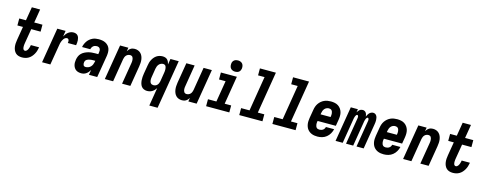

<svg xmlns="http://www.w3.org/2000/svg" viewBox="-31 -1679 7062 2798"><g transform="rotate(15 3500.0 -280.0)"><path d="M251 8Q224 8 199 0.5Q174 -7 156 -24Q138 -41 127.5 -64.5Q117 -88 113.5 -114Q110 -140 111.5 -167Q113 -194 118 -221L152 -425H68V-530H169L203 -735H328L294 -530H418V-425H277L240 -204Q238 -193 237 -182.5Q236 -172 235.5 -161.5Q235 -151 236 -140.5Q237 -130 240 -120.5Q243 -111 250.5 -104Q258 -97 269 -97Q279 -97 288 -103Q297 -109 303 -117.5Q309 -126 313.5 -135.5Q318 -145 321 -154.5Q324 -164 326.5 -174Q329 -184 331 -194Q331 -195 331 -196.5Q331 -198 331 -199H455Q455 -197 454.5 -194Q454 -191 454 -189Q450 -164 442 -140Q434 -116 421 -93Q408 -70 390 -50Q372 -30 349 -16.5Q326 -3 301 2.5Q276 8 251 8Z M554 0 642 -530H767L753 -442Q763 -461 776.5 -479Q790 -497 807.5 -510.5Q825 -524 845.5 -531Q866 -538 887 -538Q906 -538 923.5 -531.5Q941 -525 952 -511Q963 -497 968 -479.5Q973 -462 974.5 -443.5Q976 -425 974 -405.5Q972 -386 969 -368H844Q846 -378 846.5 -388.5Q847 -399 844.5 -409Q842 -419 834.5 -426Q827 -433 817 -433Q803 -433 790.5 -426Q778 -419 769 -407.5Q760 -396 753.5 -383Q747 -370 742.5 -357.5Q738 -345 735 -331.5Q732 -318 730 -304L679 0Z M1146 8Q1125 8 1104 3Q1083 -2 1066.5 -13.5Q1050 -25 1039 -42.5Q1028 -60 1022.5 -80Q1017 -100 1017 -122Q1017 -144 1021 -166Q1025 -191 1036 -216.5Q1047 -242 1067 -261.5Q1087 -281 1112 -293.5Q1137 -306 1163 -313.5Q1189 -321 1215 -323.5Q1241 -326 1267 -326H1315L1319 -353Q1319 -353 1319 -353Q1319 -353 1319 -353Q1322 -367 1321 -382Q1320 -397 1313.5 -409Q1307 -421 1294 -427Q1281 -433 1266 -433Q1252 -433 1238 -429Q1224 -425 1212.5 -415.5Q1201 -406 1193.5 -392.5Q1186 -379 1184 -365H1060Q1064 -389 1073.5 -411.5Q1083 -434 1097 -454.5Q1111 -475 1130.5 -491.5Q1150 -508 1172.5 -519Q1195 -530 1219 -534Q1243 -538 1266 -538Q1294 -538 1320.5 -533.5Q1347 -529 1370 -517Q1393 -505 1410.5 -486Q1428 -467 1436.5 -442.5Q1445 -418 1445.5 -390.5Q1446 -363 1442 -335L1386 0H1261L1274 -76Q1264 -58 1250.5 -42.5Q1237 -27 1220.5 -15Q1204 -3 1185 2.5Q1166 8 1146 8ZM1185 -97Q1205 -97 1225 -105Q1245 -113 1260 -128.5Q1275 -144 1283 -164Q1291 -184 1295 -204L1298 -221H1267Q1255 -221 1243 -220Q1231 -219 1219.5 -217Q1208 -215 1196 -211.5Q1184 -208 1173 -201.5Q1162 -195 1155 -184Q1148 -173 1146 -161Q1144 -150 1144.5 -138.5Q1145 -127 1149.5 -117Q1154 -107 1163.5 -102Q1173 -97 1185 -97Z M1501 0 1589 -530H1714L1705 -474Q1713 -488 1724 -500.5Q1735 -513 1749 -522Q1763 -531 1778.5 -534.5Q1794 -538 1809 -538Q1836 -538 1860 -529Q1884 -520 1901.5 -502Q1919 -484 1928.5 -460.5Q1938 -437 1941.5 -412Q1945 -387 1943 -360Q1941 -333 1937 -307L1886 0H1761L1815 -324Q1817 -336 1818 -348Q1819 -360 1818 -371.5Q1817 -383 1814.5 -394Q1812 -405 1806 -414.5Q1800 -424 1789.5 -428.5Q1779 -433 1767 -433Q1751 -433 1736 -426.5Q1721 -420 1710 -408Q1699 -396 1693 -381Q1687 -366 1684 -351L1626 0Z M2227 205 2272 -69Q2261 -52 2246.5 -37Q2232 -22 2214.5 -11.5Q2197 -1 2177.5 3.5Q2158 8 2138 8Q2113 8 2090 -2Q2067 -12 2053 -31Q2039 -50 2032.5 -73.5Q2026 -97 2024 -121.5Q2022 -146 2024 -172Q2026 -198 2030 -223L2052 -353Q2055 -376 2061.5 -398Q2068 -420 2079 -441Q2090 -462 2106 -481Q2122 -500 2142 -513Q2162 -526 2185 -532Q2208 -538 2230 -538Q2251 -538 2270 -532Q2289 -526 2302 -512.5Q2315 -499 2323 -481Q2331 -463 2335 -444L2349 -530H2474L2352 205ZM2207 -97Q2223 -97 2238.5 -103Q2254 -109 2265 -121.5Q2276 -134 2282 -149Q2288 -164 2291 -179Q2296 -212 2301.5 -244.5Q2307 -277 2312 -309Q2314 -322 2315.5 -335Q2317 -348 2316.5 -361Q2316 -374 2314 -386.5Q2312 -399 2306.5 -410Q2301 -421 2290 -427Q2279 -433 2266 -433Q2248 -433 2231 -425Q2214 -417 2202 -402.5Q2190 -388 2183.5 -371Q2177 -354 2174 -336L2153 -206Q2151 -194 2150 -181.5Q2149 -169 2150 -157.5Q2151 -146 2154.5 -134.5Q2158 -123 2165.5 -114Q2173 -105 2184 -101Q2195 -97 2207 -97Z M2666 8Q2639 8 2615 -1Q2591 -10 2574 -28Q2557 -46 2547.5 -69.5Q2538 -93 2534.5 -118Q2531 -143 2532.5 -170Q2534 -197 2538 -223L2589 -530H2714L2661 -206Q2659 -194 2657.5 -182Q2656 -170 2657 -158.5Q2658 -147 2660.5 -136Q2663 -125 2669.5 -115.5Q2676 -106 2686 -101.5Q2696 -97 2708 -97Q2724 -97 2739 -103.5Q2754 -110 2765 -122Q2776 -134 2782 -149Q2788 -164 2791 -179L2849 -530H2974L2886 0H2761L2770 -56Q2762 -42 2751 -29.5Q2740 -17 2726 -8Q2712 1 2696.5 4.5Q2681 8 2666 8Z M3029 0V-105H3156L3209 -425H3110V-530H3351L3281 -105H3379V0ZM3306 -595Q3286 -595 3267.5 -602.5Q3249 -610 3237.5 -625Q3226 -640 3223 -660Q3220 -680 3223 -701Q3225 -715 3232.5 -728Q3240 -741 3252 -749.5Q3264 -758 3278 -761.5Q3292 -765 3306 -765Q3327 -765 3345.5 -757.5Q3364 -750 3375.5 -735Q3387 -720 3390 -700Q3393 -680 3390 -659Q3387 -645 3380 -632Q3373 -619 3361 -610.5Q3349 -602 3334.5 -598.5Q3320 -595 3306 -595Z M3529 0V-105H3656L3742 -630H3644V-735H3885L3781 -105H3879V0Z M4029 0V-105H4156L4242 -630H4144V-735H4385L4281 -105H4379V0Z M4710 8Q4688 8 4666 5Q4644 2 4623.5 -6Q4603 -14 4586.5 -26.5Q4570 -39 4557.5 -55.5Q4545 -72 4537.5 -92.5Q4530 -113 4527 -134.5Q4524 -156 4525.5 -178.5Q4527 -201 4530 -223L4552 -353Q4556 -379 4564.5 -403.5Q4573 -428 4588 -450Q4603 -472 4624 -490Q4645 -508 4669.5 -519Q4694 -530 4719.5 -534Q4745 -538 4770 -538Q4799 -538 4828 -532Q4857 -526 4880 -511Q4903 -496 4919.5 -473Q4936 -450 4943.5 -423Q4951 -396 4950.5 -366Q4950 -336 4945 -307L4929 -213H4654L4653 -206Q4650 -194 4649.5 -181.5Q4649 -169 4650.5 -157Q4652 -145 4656 -133.5Q4660 -122 4667.5 -113.5Q4675 -105 4686.5 -101Q4698 -97 4710 -97Q4724 -97 4737.5 -100.5Q4751 -104 4763 -112Q4775 -120 4783 -132.5Q4791 -145 4794 -159H4918Q4910 -124 4891.5 -91.5Q4873 -59 4844 -35.5Q4815 -12 4780 -2Q4745 8 4710 8ZM4671 -317H4822L4823 -324Q4825 -336 4826 -348.5Q4827 -361 4825.5 -373Q4824 -385 4820.5 -396Q4817 -407 4809.5 -416Q4802 -425 4791 -429Q4780 -433 4767 -433Q4750 -433 4732.5 -425.5Q4715 -418 4702.5 -403.5Q4690 -389 4683.5 -371.5Q4677 -354 4674 -336Z M4982 0 5070 -530H5177L5169 -480Q5176 -492 5184 -502.5Q5192 -513 5202 -521.5Q5212 -530 5224.5 -534Q5237 -538 5249 -538Q5265 -538 5278 -531Q5291 -524 5299 -512Q5307 -500 5311 -485.5Q5315 -471 5316 -456Q5322 -471 5330 -485.5Q5338 -500 5349.5 -512Q5361 -524 5376.5 -531Q5392 -538 5407 -538Q5424 -538 5437.5 -530Q5451 -522 5459 -508.5Q5467 -495 5470 -479.5Q5473 -464 5474 -448Q5475 -432 5473.5 -415Q5472 -398 5469 -382L5406 0H5298L5364 -400Q5365 -407 5365.5 -414.5Q5366 -422 5364.5 -429Q5363 -436 5359 -441.5Q5355 -447 5348 -447Q5340 -447 5334 -440Q5328 -433 5324.5 -425.5Q5321 -418 5318.5 -410.5Q5316 -403 5314 -395Q5312 -387 5310.5 -379.5Q5309 -372 5308 -364L5248 0H5140L5206 -400Q5207 -407 5207.5 -414.5Q5208 -422 5207 -429Q5206 -436 5201.5 -441.5Q5197 -447 5190 -447Q5182 -447 5176 -440Q5170 -433 5166.5 -425.5Q5163 -418 5160.5 -410.5Q5158 -403 5156 -395Q5154 -387 5152.5 -379.5Q5151 -372 5150 -364L5090 0Z M5710 8Q5688 8 5666 5Q5644 2 5623.5 -6Q5603 -14 5586.5 -26.5Q5570 -39 5557.5 -55.5Q5545 -72 5537.5 -92.5Q5530 -113 5527 -134.5Q5524 -156 5525.5 -178.5Q5527 -201 5530 -223L5552 -353Q5556 -379 5564.5 -403.5Q5573 -428 5588 -450Q5603 -472 5624 -490Q5645 -508 5669.5 -519Q5694 -530 5719.5 -534Q5745 -538 5770 -538Q5799 -538 5828 -532Q5857 -526 5880 -511Q5903 -496 5919.5 -473Q5936 -450 5943.5 -423Q5951 -396 5950.5 -366Q5950 -336 5945 -307L5929 -213H5654L5653 -206Q5650 -194 5649.5 -181.5Q5649 -169 5650.5 -157Q5652 -145 5656 -133.5Q5660 -122 5667.5 -113.5Q5675 -105 5686.5 -101Q5698 -97 5710 -97Q5724 -97 5737.5 -100.5Q5751 -104 5763 -112Q5775 -120 5783 -132.5Q5791 -145 5794 -159H5918Q5910 -124 5891.5 -91.5Q5873 -59 5844 -35.5Q5815 -12 5780 -2Q5745 8 5710 8ZM5671 -317H5822L5823 -324Q5825 -336 5826 -348.5Q5827 -361 5825.5 -373Q5824 -385 5820.5 -396Q5817 -407 5809.5 -416Q5802 -425 5791 -429Q5780 -433 5767 -433Q5750 -433 5732.5 -425.5Q5715 -418 5702.5 -403.5Q5690 -389 5683.5 -371.5Q5677 -354 5674 -336Z M6001 0 6089 -530H6214L6205 -474Q6213 -488 6224 -500.5Q6235 -513 6249 -522Q6263 -531 6278.5 -534.5Q6294 -538 6309 -538Q6336 -538 6360 -529Q6384 -520 6401.5 -502Q6419 -484 6428.5 -460.5Q6438 -437 6441.5 -412Q6445 -387 6443 -360Q6441 -333 6437 -307L6386 0H6261L6315 -324Q6317 -336 6318 -348Q6319 -360 6318 -371.5Q6317 -383 6314.5 -394Q6312 -405 6306 -414.5Q6300 -424 6289.5 -428.5Q6279 -433 6267 -433Q6251 -433 6236 -426.5Q6221 -420 6210 -408Q6199 -396 6193 -381Q6187 -366 6184 -351L6126 0Z M6751 8Q6724 8 6699 0.5Q6674 -7 6656 -24Q6638 -41 6627.5 -64.5Q6617 -88 6613.5 -114Q6610 -140 6611.5 -167Q6613 -194 6618 -221L6652 -425H6568V-530H6669L6703 -735H6828L6794 -530H6918V-425H6777L6740 -204Q6738 -193 6737 -182.5Q6736 -172 6735.5 -161.5Q6735 -151 6736 -140.5Q6737 -130 6740 -120.5Q6743 -111 6750.5 -104Q6758 -97 6769 -97Q6779 -97 6788 -103Q6797 -109 6803 -117.5Q6809 -126 6813.5 -135.5Q6818 -145 6821 -154.5Q6824 -164 6826.5 -174Q6829 -184 6831 -194Q6831 -195 6831 -196.5Q6831 -198 6831 -199H6955Q6955 -197 6954.5 -194Q6954 -191 6954 -189Q6950 -164 6942 -140Q6934 -116 6921 -93Q6908 -70 6890 -50Q6872 -30 6849 -16.5Q6826 -3 6801 2.5Q6776 8 6751 8Z"/></g></svg>

Font: Iosevka Curly XBdObl
Style: Regular
Weight: 800
Italic angle: -9°
Monospace: yes
Designer: Belleve Invis
Foundry: Belleve Invis
Version: Version 11.1.0; ttfautohint (v1.8.3)